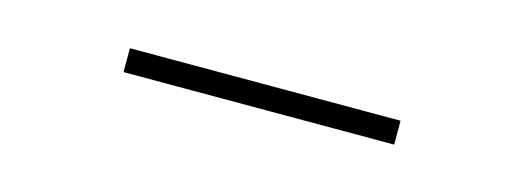

<svg xmlns="http://www.w3.org/2000/svg" viewBox="-18 -398 636 233"><g transform="rotate(15 300.0 -281.0)"><path d="M130 -266V-296H470V-266Z"/></g></svg>

Font: Geist Mono Thin
Style: Regular
Weight: 100
Monospace: yes
Designer: Basement.studio, Andrés Briganti, Mateo Zaragoza
Foundry: Basement.studio, Vercel, Andrés Briganti, Guido Ferreyra, Mateo Zaragoza
Version: Version 1.500; ttfautohint (v1.8.4.7-5d5b)